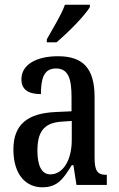

<svg xmlns="http://www.w3.org/2000/svg" viewBox="-20 -786 505 816"><path d="M179 -619V-606H220C270 -648 342 -721 362 -756V-766H256C240 -721 206 -668 179 -619ZM160 10C226 10 250 -28 285 -84H292L305 0H434V-43H431C395 -43 382 -59 382 -115V-373C382 -500 329 -547 226 -547C134 -547 71 -511 71 -449C71 -407 98 -386 154 -386C154 -452 166 -495 218 -495C272 -495 284 -448 284 -373V-313L218 -310C97 -305 37 -257 37 -151C37 -41 92 10 160 10ZM194 -45C156 -45 139 -84 139 -145C139 -223 164 -264 242 -269L285 -272V-191C285 -107 249 -45 194 -45Z"/></svg>

Font: Noto Serif Bengali ExtraCondensed Medium
Style: Regular
Weight: 500
Width: 2
Designer: Juan Bruce, Universal Thirst, Indian Type Foundry and the Monotype Design Team.
Foundry: Monotype Imaging Inc.
Version: Version 2.003